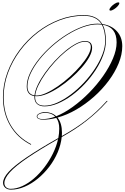

<svg xmlns="http://www.w3.org/2000/svg" viewBox="-20 -987 1058 1630"><path d="M73 623Q43 623 24.5 606.5Q6 590 6 565Q6 524 53 472.5Q100 421 203 351Q306 281 475 185Q483 144 483 105Q483 48 458 14Q399 29 345 29Q321 29 306.5 21.5Q292 14 292 1Q292 -13 313.5 -24Q335 -35 363 -35Q421 -35 457 0Q526 -28 598 -80Q670 -132 736.5 -199.5Q803 -267 855.5 -342Q908 -417 939 -490.5Q970 -564 970 -627Q970 -758 852 -777Q879 -725 879 -640Q879 -582 856 -519Q833 -456 792.5 -393.5Q752 -331 700 -275.5Q648 -220 589.5 -177Q531 -134 471.5 -109Q412 -84 358 -84Q317 -84 294.5 -104.5Q272 -125 272 -163Q272 -167 272 -171Q207 -181 207 -254Q207 -307 234.5 -366Q262 -425 310 -485Q358 -545 419 -599Q480 -653 547.5 -695Q615 -737 682 -761.5Q749 -786 808 -786Q825 -786 841 -784Q797 -853 690 -853Q587 -853 487.5 -815.5Q388 -778 302 -711.5Q216 -645 150.5 -557Q85 -469 48 -368.5Q11 -268 11 -162Q11 -27 71.5 76Q132 179 245 237L242 242Q128 184 66.5 79Q5 -26 5 -162Q5 -269 42.5 -371Q80 -473 145.5 -561Q211 -649 298 -716Q385 -783 485 -821Q585 -859 690 -859Q804 -859 848 -783Q926 -772 972 -722Q1018 -672 1018 -595Q1018 -524 987 -448.5Q956 -373 902 -300.5Q848 -228 777.5 -165.5Q707 -103 628 -57Q549 -11 468 11Q506 57 506 140Q506 154 505 168L507 167Q625 101 713 32.5Q801 -36 877 -120L886 -130H894L885 -120Q734 48 512 172Q508 174 504 176Q497 242 469.5 306.5Q442 371 398.5 428Q355 485 301.5 529Q248 573 189.5 598Q131 623 73 623ZM278 -163Q278 -90 358 -90Q409 -90 466 -115.5Q523 -141 581 -184.5Q639 -228 691.5 -284Q744 -340 785 -402Q826 -464 849.5 -525Q873 -586 873 -640Q873 -727 844 -778Q827 -780 808 -780Q750 -780 683.5 -756Q617 -732 550 -690Q483 -648 422.5 -594.5Q362 -541 315 -482Q268 -423 240.5 -364.5Q213 -306 213 -254Q213 -187 273 -177Q277 -217 300.5 -266Q324 -315 361 -367Q398 -419 443 -467.5Q488 -516 534.5 -554.5Q581 -593 624.5 -616Q668 -639 701 -639Q762 -639 762 -581Q762 -547 738.5 -504Q715 -461 674.5 -414.5Q634 -368 584.5 -324.5Q535 -281 482 -246Q429 -211 379.5 -190.5Q330 -170 291 -170Q284 -170 278 -171Q278 -167 278 -163ZM701 -633Q668 -633 626 -610.5Q584 -588 537.5 -549.5Q491 -511 447 -463Q403 -415 366.5 -363.5Q330 -312 306.5 -263.5Q283 -215 279 -177Q285 -176 291 -176Q326 -176 373 -197.5Q420 -219 472 -255Q524 -291 573.5 -336Q623 -381 663 -427.5Q703 -474 727 -516Q751 -558 751 -589Q751 -633 701 -633ZM297 1Q297 24 345 24Q392 24 449 3Q418 -29 363 -29Q336 -29 316.5 -20Q297 -11 297 1ZM17 567Q17 589 31.5 602.5Q46 616 71 616Q119 616 170 592.5Q221 569 269 527.5Q317 486 358 432Q399 378 429 317Q459 256 473 194Q312 286 211.5 354.5Q111 423 64 475Q17 527 17 567ZM984 -967Q993 -967 993 -960Q993 -950 979.5 -935Q966 -920 948 -908.5Q930 -897 917 -897Q909 -897 909 -904Q909 -914 922.5 -929Q936 -944 954 -955.5Q972 -967 984 -967Z"/></svg>

Font: Ballet 72pt
Style: Regular
Weight: 400
Designer: Maximiliano R. Sproviero
Foundry: Omnibus-Type
Version: Version 1.100; ttfautohint (v1.8.3)